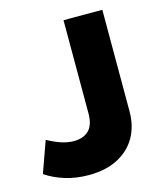

<svg xmlns="http://www.w3.org/2000/svg" viewBox="-108 -782 754 879"><g transform="rotate(-15 269.0 -342.5)"><path d="M205 15Q144.5 15 93 -1Q41.5 -17 2 -44L55 -192Q89.5 -173 120 -163Q150.5 -153 179 -153Q224 -153 249.8 -178.2Q275.5 -203.5 275.5 -258.5V-700H459.5V-218.5Q459.5 -149.5 429.8 -97Q400 -44.5 343 -14.8Q286 15 205 15Z"/></g></svg>

Font: Geologica Thin Roman ExtraBold
Style: Regular
Weight: 800
Version: Version 1.010;gftools[0.9.28]